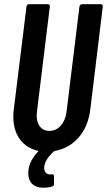

<svg xmlns="http://www.w3.org/2000/svg" viewBox="-20 -720 513 921"><path d="M361 -688 299 -182C292 -129 260 -92 217 -92C174 -92 151 -129 157 -182L219 -688C220 -695 216 -700 209 -700H120C113 -700 108 -695 107 -688L46 -194C33 -90 78 -17 160 3C164 3 164 6 161 9C126 46 113 84 116 120C123 189 193 185 229 175C237 173 239 169 239 161V125C239 117 234 115 226 116C209 119 194 112 192 88C191 62 208 34 237 7C239 6 241 5 243 4C334 -12 400 -86 413 -194L473 -688C474 -695 470 -700 463 -700H374C367 -700 362 -695 361 -688Z"/></svg>

Font: Barlow Condensed SemiBold
Style: Italic
Weight: 600
Width: 3
Italic angle: -7°
Designer: Jeremy Tribby
Foundry: Tribby Type
Version: Version 1.422;hotconv 1.0.109;makeotfexe 2.5.65596